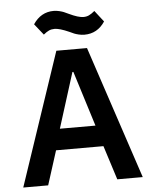

<svg xmlns="http://www.w3.org/2000/svg" viewBox="-60 -956 790 1005"><g transform="rotate(-5 335.0 -453.5)"><path d="M410.2 -769Q395 -769 379.9 -772.7Q364.7 -776.4 356.7 -779.8Q348.6 -783.2 332 -791Q282.2 -813 256.8 -813Q240.2 -813 227.5 -807.4Q214.8 -801.8 198.2 -788.1L151.9 -846.2Q192.4 -907.2 259.8 -907.2Q274.9 -907.2 290.3 -903.3Q305.7 -899.4 313 -896.2Q320.3 -893.1 337.9 -884.8Q386.2 -861.8 413.1 -861.8Q429.2 -861.8 442.1 -867.9Q455.1 -874 472.2 -888.2L518.1 -829.1Q478.5 -769 410.2 -769ZM21 0 255.9 -698.2H417L648.9 0H515.1L458 -179.2H209L151.9 0ZM238.8 -290H425.8L335 -580.1H330.1Z"/></g></svg>

Font: Anuphan SemiBold
Style: Bold
Weight: 600
Designer: Mike Abbink, Paul van der Laan, Pieter van Rosmalen, Mint Tantisuwanna
Foundry: Bold Monday; Cadson Demak
Version: Version 3.002;hotconv 1.0.109;makeotfexe 2.5.65596